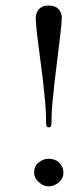

<svg xmlns="http://www.w3.org/2000/svg" viewBox="-20 -657 301 687"><path d="M153.8 -637.2Q176.8 -637.2 189 -625Q201.2 -611.3 201.2 -592.8Q201.2 -581.5 195.8 -532.2L175.8 -368.2Q169.9 -314.9 167 -283.2Q164.1 -248.5 164.1 -214.8Q164.1 -201.2 154.8 -201.2Q145 -201.2 145 -214.8Q145 -252 142.1 -286.1Q141.1 -297.4 138.2 -324.7Q135.3 -352.1 133.8 -368.2L112.8 -532.2Q107.9 -577.1 107.9 -592.8Q107.9 -611.3 120.1 -625Q132.3 -637.2 153.8 -637.2ZM154.8 -88.9Q176.8 -88.9 191.9 -75.2Q207 -60.1 207 -39.1Q207 -19 190.9 -4.9Q173.8 9.8 153.8 9.8Q135.7 9.8 119.1 -4.9Q102.1 -19.5 102.1 -40Q102.1 -62.5 118.2 -75.2Q133.3 -88.9 154.8 -88.9Z"/></svg>

Font: Unna Light
Style: Regular
Weight: 300
Designer: Jorge de Buen Unna
Foundry: Omnibus-Type
Version: Version 2.007;PS 002.007;hotconv 1.0.88;makeotf.lib2.5.64775